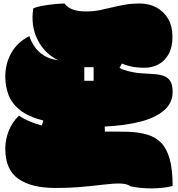

<svg xmlns="http://www.w3.org/2000/svg" viewBox="-20 -895 1011 1091"><path d="M293 173Q158 173 84 121Q10 69 10 -51Q10 -101 29.5 -151Q49 -201 88 -238Q139 -202 218 -182L226 -210Q140 -232 93 -270Q46 -308 28 -357Q10 -406 10 -459Q10 -532 43.5 -593Q77 -654 147 -690Q156 -660 175.5 -631Q195 -602 228 -580.5Q261 -559 310 -553Q230 -593 192 -672.5Q154 -752 169 -847Q187 -856 220.5 -862Q254 -868 289.5 -871.5Q325 -875 347 -875Q379 -830 468 -830Q510 -830 545 -837Q580 -844 614.5 -852.5Q649 -861 687.5 -868Q726 -875 775 -875Q827 -875 869 -852.5Q911 -830 935.5 -788Q960 -746 960 -686Q960 -627 938.5 -588Q917 -549 881 -529.5Q845 -510 801 -510Q761 -510 729 -516.5Q697 -523 673 -534L659 -509Q677 -499 701 -493Q739 -482 777 -479Q815 -476 848 -474.5Q881 -473 906.5 -465Q932 -457 946.5 -436Q961 -415 961 -373Q961 -309 910.5 -266.5Q860 -224 773 -202.5Q686 -181 575 -176L576 -147Q649 -148 709.5 -146Q770 -144 817 -130Q864 -116 896 -83Q928 -50 944.5 9.5Q961 69 961 162Q906 175 843.5 175.5Q781 176 723 164Q702 149 664.5 148Q627 147 573 153.5Q519 160 449 166.5Q379 173 293 173ZM459 -436H512V-513H459Z"/></svg>

Font: Oi
Style: Regular
Weight: 400
Designer: Kostas Bartsokas, Mohamad Dakak
Foundry: Foundry5
Version: Version 4.000